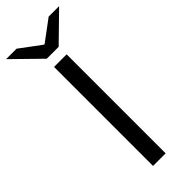

<svg xmlns="http://www.w3.org/2000/svg" viewBox="-318 -871 900 900"><g transform="rotate(-45 132.0 -420.5)"><path d="M89.6 0V-656.3H173.1V0ZM92.8 -707.6 -43.6 -841H25.8L130.2 -763.3H134.2L238.6 -841H308L171.6 -707.6Z"/></g></svg>

Font: SourceSans3VF
Style: Regular
Weight: 200
Designer: Paul D. Hunt
Foundry: Adobe
Version: Version 3.052;hotconv 1.1.0;makeotfexe 2.6.0